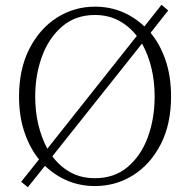

<svg xmlns="http://www.w3.org/2000/svg" viewBox="-20 -767 799 807"><path d="M128 -361Q128 -238 179 -142L555 -616Q523 -657 479 -680.5Q435 -704 379 -704Q298 -704 242 -656.5Q186 -609 157 -531Q128 -453 128 -361ZM577 -584 200 -110Q232 -67 276.5 -42.5Q321 -18 379 -18Q461 -18 517 -65.5Q573 -113 601.5 -191Q630 -269 630 -361Q630 -487 577 -584ZM379 -739Q498 -739 587 -656L659 -747L687 -723L613 -629Q653 -581 676 -513.5Q699 -446 699 -361Q699 -245 655.5 -160.5Q612 -76 539.5 -30.5Q467 15 379 15Q259 15 169 -70L97 20L69 -3L144 -97Q105 -145 82.5 -212Q60 -279 60 -361Q60 -477 103.5 -562Q147 -647 219.5 -693Q292 -739 379 -739Z"/></svg>

Font: Minh Nguyen ExtraLight
Style: Regular
Weight: 250
Designer: Ryoko NISHIZUKA 西塚涼子 (kana & ideographs); Frank Grießhammer (Latin, Greek & Cyrillic); Wenlong ZHANG 张文龙 (bopomofo); San
Foundry: Adobe
Version: Version 1.100;July 7, 2023;FontCreator 14.0.0.2814 64-bit